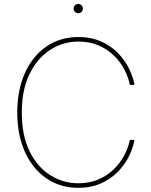

<svg xmlns="http://www.w3.org/2000/svg" viewBox="-20 -920 749 950"><path d="M367.2 9.3Q277.8 9.3 209.7 -37.4Q141.6 -84 103.5 -168Q65.4 -252 65.4 -363.3Q65.4 -475.1 103.5 -559.1Q141.6 -643.1 209.7 -689.9Q277.8 -736.8 367.2 -736.8Q431.2 -736.8 480.2 -714.8Q529.3 -692.9 563.7 -657.5Q598.1 -622.1 618.4 -580.6Q638.7 -539.1 645.5 -500H622.6Q615.2 -537.6 595.7 -575.4Q576.2 -613.3 544.2 -644.5Q512.2 -675.8 468 -695.1Q423.8 -714.4 367.2 -714.4Q292.5 -714.4 229 -673.8Q165.5 -633.3 126.7 -554.9Q87.9 -476.6 87.9 -363.3Q87.9 -249 126.7 -170.9Q165.5 -92.8 229 -53Q292.5 -13.2 367.2 -13.2Q423.8 -13.2 468 -32.5Q512.2 -51.8 543.9 -83.3Q575.7 -114.7 595.5 -152.6Q615.2 -190.4 622.6 -227.5H645.5Q638.7 -189 618.4 -147.5Q598.1 -106 563.7 -70.6Q529.3 -35.2 480.2 -12.9Q431.2 9.3 367.2 9.3ZM367.2 -854.5Q357.9 -854.5 351.1 -861.1Q344.2 -867.7 344.2 -877.4Q344.2 -887.2 351.1 -893.8Q357.9 -900.4 367.2 -900.4Q377 -900.4 383.5 -893.8Q390.1 -887.2 390.1 -877.4Q390.1 -868.2 383.5 -861.3Q377 -854.5 367.2 -854.5Z"/></svg>

Font: Inter 18pt Thin
Style: Regular
Weight: 250
Designer: Rasmus Andersson
Foundry: rsms
Version: Version 4.001;git-66647c0bb